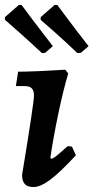

<svg xmlns="http://www.w3.org/2000/svg" viewBox="-36 -742 377 774"><path d="M237 -153 254 -151 270 -116Q206 -47 166.5 -17.5Q127 12 99 12Q75 12 64 0Q53 -12 53 -37Q101 -328 101 -357Q101 -377 92 -386Q83 -395 63 -395H28L37 -453Q99 -453 227 -461L239 -446Q218 -375 198 -278.5Q178 -182 167 -106L170 -102Q176 -102 187 -110Q198 -118 237 -153ZM-16 -662V-673L40 -722H51Q62 -707 96.5 -661Q131 -615 177 -556L146 -529L133 -528Q86 -572 41.5 -611.5Q-3 -651 -16 -662ZM128 -662V-673L184 -722H195Q206 -707 240.5 -661Q275 -615 321 -556L290 -529L276 -528Q230 -572 185.5 -611.5Q141 -651 128 -662Z"/></svg>

Font: Alegreya
Style: Bold Italic
Weight: 700
Italic angle: -7°
Designer: Juan Pablo del Peral
Foundry: Huerta Tipografica
Version: Version 2.007; ttfautohint (v1.6)